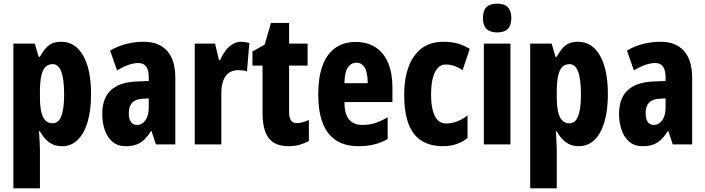

<svg xmlns="http://www.w3.org/2000/svg" viewBox="-20 -788 3850 1048"><path d="M314 -560Q391 -560 434 -484.5Q477 -409 477 -274Q477 -186 458 -122Q439 -58 403.5 -24Q368 10 319 10Q293 10 271.5 1.5Q250 -7 231.5 -25.5Q213 -44 198 -71H193Q195 -38 196.5 -13Q198 12 198 28V240H53V-550H170L191 -478H198Q216 -511 233.5 -529Q251 -547 270.5 -553.5Q290 -560 314 -560ZM268 -438Q244 -438 228.5 -423Q213 -408 205.5 -374.5Q198 -341 198 -287V-258Q198 -208 205.5 -176.5Q213 -145 228.5 -130Q244 -115 267 -115Q289 -115 302.5 -132Q316 -149 323 -184Q330 -219 330 -272Q330 -356 314.5 -397Q299 -438 268 -438Z M766 -560Q847 -560 892 -510.5Q937 -461 937 -363V0H831L807 -73H805Q787 -45 768 -26.5Q749 -8 724.5 1Q700 10 667 10Q621 10 592.5 -15.5Q564 -41 551 -81Q538 -121 538 -165Q538 -252 585 -295.5Q632 -339 722 -343L792 -346V-365Q792 -405 778 -424.5Q764 -444 735 -444Q711 -444 683 -434.5Q655 -425 619 -404L581 -512Q620 -535 666.5 -547.5Q713 -560 766 -560ZM758 -249Q720 -247 701.5 -227.5Q683 -208 683 -171Q683 -139 694.5 -122.5Q706 -106 728 -106Q756 -106 774 -132Q792 -158 792 -201V-251Z M1296 -560Q1306 -560 1316.5 -558.5Q1327 -557 1341 -553L1328 -398Q1318 -402 1306.5 -403.5Q1295 -405 1280 -405Q1257 -405 1239.5 -396.5Q1222 -388 1210.5 -371Q1199 -354 1193.5 -331Q1188 -308 1188 -278V0H1043V-550H1154L1175 -461H1182Q1192 -485 1208.5 -508Q1225 -531 1247.5 -545.5Q1270 -560 1296 -560Z M1600 -116Q1614 -116 1631 -120.5Q1648 -125 1666 -133V-18Q1641 -5 1614 2.5Q1587 10 1555 10Q1505 10 1473.5 -10Q1442 -30 1427.5 -70Q1413 -110 1413 -172V-430H1358V-507L1425 -545L1459 -663H1558V-550H1659V-430H1558V-175Q1558 -146 1568 -131Q1578 -116 1600 -116Z M1922 -559Q1986 -559 2031 -529Q2076 -499 2099 -443.5Q2122 -388 2122 -310V-231H1860Q1860 -167 1884.5 -136.5Q1909 -106 1959 -106Q1995 -106 2027 -116Q2059 -126 2096 -148V-29Q2061 -9 2022 0.5Q1983 10 1938 10Q1861 10 1812 -23.5Q1763 -57 1740 -120Q1717 -183 1717 -272Q1717 -365 1740 -428.5Q1763 -492 1809 -525.5Q1855 -559 1922 -559ZM1926 -446Q1897 -446 1879 -420Q1861 -394 1860 -334H1987Q1987 -371 1980 -396Q1973 -421 1959 -433.5Q1945 -446 1926 -446Z M2399 10Q2328 10 2280.5 -20Q2233 -50 2209.5 -113Q2186 -176 2186 -272Q2186 -355 2209 -420Q2232 -485 2279.5 -522.5Q2327 -560 2402 -560Q2445 -560 2479.5 -550Q2514 -540 2544 -521L2505 -405Q2481 -421 2458.5 -428.5Q2436 -436 2412 -436Q2387 -436 2369.5 -417Q2352 -398 2342.5 -362Q2333 -326 2333 -272Q2333 -220 2342.5 -184.5Q2352 -149 2370 -131.5Q2388 -114 2415 -114Q2445 -114 2474.5 -125Q2504 -136 2532 -158V-35Q2504 -12 2470 -1Q2436 10 2399 10Z M2766 -550V0H2621V-550ZM2694 -768Q2734 -768 2752.5 -748Q2771 -728 2771 -689Q2771 -650 2752 -630.5Q2733 -611 2694 -611Q2655 -611 2635.5 -630.5Q2616 -650 2616 -689Q2616 -729 2634.5 -748.5Q2653 -768 2694 -768Z M3135 -560Q3212 -560 3255 -484.5Q3298 -409 3298 -274Q3298 -186 3279 -122Q3260 -58 3224.5 -24Q3189 10 3140 10Q3114 10 3092.5 1.5Q3071 -7 3052.5 -25.5Q3034 -44 3019 -71H3014Q3016 -38 3017.5 -13Q3019 12 3019 28V240H2874V-550H2991L3012 -478H3019Q3037 -511 3054.5 -529Q3072 -547 3091.5 -553.5Q3111 -560 3135 -560ZM3089 -438Q3065 -438 3049.5 -423Q3034 -408 3026.5 -374.5Q3019 -341 3019 -287V-258Q3019 -208 3026.5 -176.5Q3034 -145 3049.5 -130Q3065 -115 3088 -115Q3110 -115 3123.5 -132Q3137 -149 3144 -184Q3151 -219 3151 -272Q3151 -356 3135.5 -397Q3120 -438 3089 -438Z M3587 -560Q3668 -560 3713 -510.5Q3758 -461 3758 -363V0H3652L3628 -73H3626Q3608 -45 3589 -26.5Q3570 -8 3545.5 1Q3521 10 3488 10Q3442 10 3413.5 -15.5Q3385 -41 3372 -81Q3359 -121 3359 -165Q3359 -252 3406 -295.5Q3453 -339 3543 -343L3613 -346V-365Q3613 -405 3599 -424.5Q3585 -444 3556 -444Q3532 -444 3504 -434.5Q3476 -425 3440 -404L3402 -512Q3441 -535 3487.5 -547.5Q3534 -560 3587 -560ZM3579 -249Q3541 -247 3522.5 -227.5Q3504 -208 3504 -171Q3504 -139 3515.5 -122.5Q3527 -106 3549 -106Q3577 -106 3595 -132Q3613 -158 3613 -201V-251Z"/></svg>

Font: Noto Sans Khmer ExtraCondensed ExtraBold
Style: Regular
Weight: 800
Width: 2
Designer: Danh Hong and the Monotype Design Team
Foundry: Monotype Imaging Inc.
Version: Version 2.004